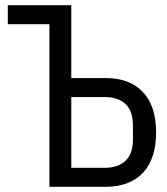

<svg xmlns="http://www.w3.org/2000/svg" viewBox="-20 -718 640 738"><path d="M170 -625H10V-698H254V-418H385Q479 -418 529.5 -364Q580 -310 580 -209Q580 -108 529.5 -54Q479 0 385 0H170ZM383 -73Q433 -73 462 -99.5Q491 -126 491 -183V-235Q491 -292 462 -318.5Q433 -345 383 -345H254V-73Z"/></svg>

Font: IBM Plaex Mono
Style: Regular
Weight: 400
Designer: Mike Abbink, Paul van der Laan, Pieter van Rosmalen
Foundry: Bold Monday
Version: Version 2.003